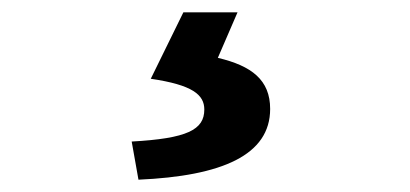

<svg xmlns="http://www.w3.org/2000/svg" viewBox="-20 -24 666 312"><path d="M205 268C341 262 419 228 419 153C419 106 389 83 334 70L366 -4H278L225 104C293 114 312 130 312 154C312 187 284 201 194 206Z"/></svg>

Font: Noto Sans T Chinese Bold
Style: Bold
Weight: 700
Designer: Ryoko NISHIZUKA (kana & ideographs); Paul D. Hunt (Latin, Greek & Cyrillic); Wenlong ZHANG (bopomofo); Sandoll Communica
Foundry: Adobe Systems Incorporated
Version: Version 1.000;PS 1;hotconv 1.0.78;makeotf.lib2.5.61930